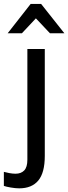

<svg xmlns="http://www.w3.org/2000/svg" viewBox="-66 -769 355 1001"><path d="M-45.9 200.2V127Q-36.1 129.9 -18.1 133.3Q0 136.7 14.6 136.7Q43.9 136.7 60.3 119.6Q76.7 102.5 76.7 63.5V-513.7H167.5V43.9Q167.5 131.8 133.5 172.4Q99.6 212.9 34.2 212.9Q14.6 212.9 -9.5 208.7Q-33.7 204.6 -45.9 200.2ZM148.4 -748.5 269.5 -595.7H194.3L121.1 -673.3L48.3 -595.7H-25.9L93.8 -748.5Z"/></svg>

Font: RobotoFlex
Style: Regular
Weight: 400
Designer: Berlow after Robertson
Foundry: Google
Version: Version 2.136